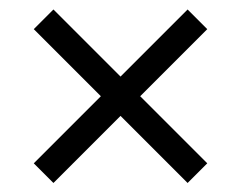

<svg xmlns="http://www.w3.org/2000/svg" viewBox="-20 -588 522 415"><path d="M95.5 -192.5 53 -235 198 -380 53 -525 95.5 -567.5 240.5 -422.5 385.5 -567.5 428 -525 283 -380 428 -235 385.5 -192.5 240.5 -337.5Z"/></svg>

Font: Encode Sans Condensed
Style: Regular
Weight: 400
Width: 3
Designer: Multiple Designers
Foundry: Impallari Type
Version: Version 3.000; ttfautohint (v1.8.3) -l 8 -r 50 -G 200 -x 14 